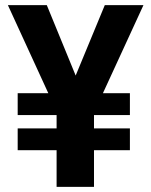

<svg xmlns="http://www.w3.org/2000/svg" viewBox="-20 -727 589 747"><path d="M274.4 -433.1 387.7 -707H538.1L380.4 -364.3H485.4V-279.3H345.7V-227.5H485.4V-142.6H345.7V0H200.2V-142.6H48.8V-227.5H200.2V-279.3H48.8V-364.3H168L10.7 -707H162.1Z"/></svg>

Font: Pretendard GOV
Style: Bold
Weight: 700
Designer: Base glyphs from Inter by Rasmus Andersson; Hangeul glyphs from Noto Sans CJK(Source Han Sans) by Jang Soo-young and Kan
Foundry: Kil Hyung-jin
Version: Version 1.309